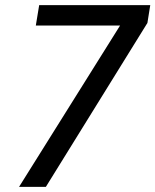

<svg xmlns="http://www.w3.org/2000/svg" viewBox="-20 -725 603 745"><path d="M54 0 471 -666V-626H119L132 -705H563L552 -636L158 0Z"/></svg>

Font: Nunito Sans 10pt SemiCondensed Medium
Style: Italic
Weight: 500
Width: 4
Italic angle: -9°
Designer: Vernon Adams
Foundry: Vernon Adams
Version: Version 3.101;gftools[0.9.27]